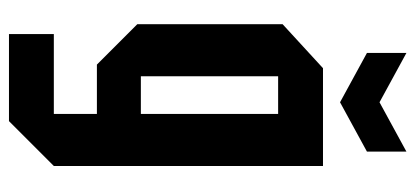

<svg xmlns="http://www.w3.org/2000/svg" viewBox="-269 -517 926 428"><g transform="rotate(90 194.0 -303.0)"><path d="M56 140V40H234V-56H124L34 -146V-470L132 -560H350V40L250 140ZM150 -460V-154H234V-460ZM318 -746V-658L208 -598L98 -658V-746L208 -686Z"/></g></svg>

Font: Tektur Condensed Medium
Style: Regular
Weight: 500
Width: 3
Designer: Adam Jagosz
Foundry: Adam Jagosz
Version: Version 1.005;gftools[0.9.30]